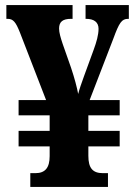

<svg xmlns="http://www.w3.org/2000/svg" viewBox="-20 -734 533 754"><path d="M99 0H404V-54H384C344 -54 327 -74 327 -122V-159H450V-220H327V-281H450V-341H332L425 -582C448 -645 458 -660 483 -660H486V-714H316V-660H318C349 -660 367 -647 367 -621C367 -597 359 -569 348 -539L310 -435C300 -407 292 -385 287 -365C282 -392 273 -426 259 -468L226 -562C218 -586 212 -606 212 -622C212 -649 227 -660 259 -660H265V-714H5V-660H10C32 -660 42 -647 58 -607L161 -341H53V-281H175V-220H53V-159H175V-121C175 -76 158 -54 119 -54H99Z"/></svg>

Font: Noto Serif Myanmar Condensed ExtraBold
Style: Regular
Weight: 800
Width: 3
Designer: Ben Mitchell and the Monotype Design Team
Foundry: Monotype Imaging Inc.
Version: Version 2.106